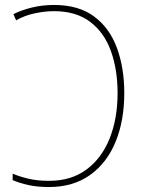

<svg xmlns="http://www.w3.org/2000/svg" viewBox="-20 -744 583 774"><path d="M177 10Q131 10 94.5 2Q58 -6 31 -18V-44Q59 -32 95 -23.5Q131 -15 178 -15Q267 -15 328.5 -60.5Q390 -106 422 -186Q454 -266 454 -369Q454 -462 427.5 -537Q401 -612 344 -655.5Q287 -699 198 -699Q162 -699 121 -690.5Q80 -682 45 -662L34 -687Q68 -704 110 -714Q152 -724 198 -724Q297 -724 359.5 -677.5Q422 -631 451.5 -550.5Q481 -470 481 -369Q481 -258 446 -172.5Q411 -87 343 -38.5Q275 10 177 10Z"/></svg>

Font: Noto Sans SemiCondensed Thin
Style: Regular
Weight: 100
Width: 4
Designer: Monotype Design Team
Foundry: Monotype Imaging Inc.
Version: Version 2.013; ttfautohint (v1.8.4.7-5d5b)